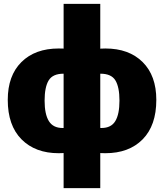

<svg xmlns="http://www.w3.org/2000/svg" viewBox="-20 -770 846 990"><path d="M308 -750H497V200H308ZM342 16Q328 18 313.5 19Q299 20 283 20Q162 20 91 -51.5Q20 -123 20 -255Q20 -380 90.5 -450Q161 -520 283 -520Q296 -520 308 -519.5Q320 -519 331 -517L329 -389Q324 -389 318.5 -389.5Q313 -390 308 -390Q252 -390 231 -355.5Q210 -321 210 -251Q210 -181 232 -145.5Q254 -110 303 -110Q315 -110 328.5 -112Q342 -114 356 -118ZM414 -132Q435 -122 458.5 -116Q482 -110 503 -110Q553 -110 574.5 -145.5Q596 -181 596 -251Q596 -321 575 -355.5Q554 -390 498 -390Q489 -390 481 -389L467 -516Q480 -518 494 -519Q508 -520 523 -520Q645 -520 715.5 -450Q786 -380 786 -255Q786 -123 715.5 -51.5Q645 20 523 20Q474 20 433 10Z"/></svg>

Font: Moderustic ExtraBold
Style: Regular
Weight: 800
Designer: Tural Alisoy
Foundry: TAFT Foundry
Version: Version 2.120